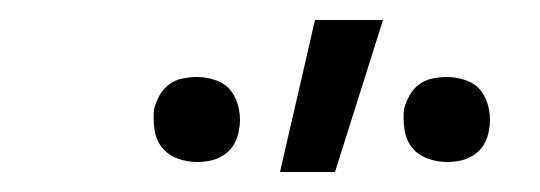

<svg xmlns="http://www.w3.org/2000/svg" viewBox="-20 -772 540 192"><path d="M260 -600 295 -752H363L315 -600ZM427 -610Q417 -610 407.5 -613.5Q398 -617 392 -624.5Q386 -632 384.5 -642.5Q383 -653 384 -663Q386 -670 389.5 -676.5Q393 -683 399 -687.5Q405 -692 412.5 -693.5Q420 -695 427 -695Q437 -695 446.5 -691.5Q456 -688 461.5 -680.5Q467 -673 469 -662.5Q471 -652 469 -642Q468 -635 464.5 -628.5Q461 -622 454.5 -617.5Q448 -613 441 -611.5Q434 -610 427 -610ZM177 -610Q167 -610 157.5 -613.5Q148 -617 142 -624.5Q136 -632 134.5 -642.5Q133 -653 134 -663Q136 -670 139.5 -676.5Q143 -683 149 -687.5Q155 -692 162.5 -693.5Q170 -695 177 -695Q187 -695 196.5 -691.5Q206 -688 211.5 -680.5Q217 -673 219 -662.5Q221 -652 219 -642Q218 -635 214.5 -628.5Q211 -622 204.5 -617.5Q198 -613 191 -611.5Q184 -610 177 -610Z"/></svg>

Font: Iosevka SS18 Light
Style: Italic
Weight: 300
Italic angle: -9°
Monospace: yes
Designer: Belleve Invis
Foundry: Belleve Invis
Version: Version 25.1.1; ttfautohint (v1.8.4)